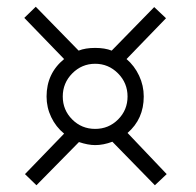

<svg xmlns="http://www.w3.org/2000/svg" viewBox="-20 -608 580 569"><path d="M214 -187 88 -59 54 -92 170 -212Q145.5 -232 131.8 -260.8Q118 -289.5 118 -322Q118 -390.5 170 -433L52 -555L86 -588L213 -458Q233 -466 262 -466Q291 -466 311 -458L437 -587L472 -554L355 -433Q378.5 -413 392.2 -383.8Q406 -354.5 406 -322Q406 -255.5 358 -214L474 -92L439 -59L313 -188Q286.5 -178 262 -178Q241 -178 214 -187ZM194.2 -390.5Q166 -362 166 -322Q166 -282 194 -254Q222 -226 262 -226Q302 -226 330 -254Q358 -282 358 -322Q358 -362 329.8 -390.5Q301.5 -419 262 -419Q222.5 -419 194.2 -390.5Z"/></svg>

Font: ibm3270
Style: Regular
Weight: 400
Monospace: yes
Version: Version 2.0.3